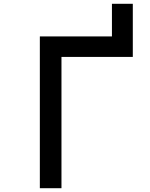

<svg xmlns="http://www.w3.org/2000/svg" viewBox="-20 -992 790 1012"><path d="M680 -800V-692H304V0H190V-800ZM570 -972H680V-790H570Z"/></svg>

Font: Martian Mono Custom sWd Rg
Style: Regular
Weight: 400
Width: 6
Monospace: yes
Designer: Alex Havermale
Foundry: Evil Martians
Version: Version 1.000